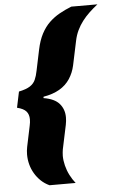

<svg xmlns="http://www.w3.org/2000/svg" viewBox="-60 -784 593 974"><g transform="rotate(-5 237.0 -296.5)"><path d="M152 150Q128 139 109.5 121.5Q91 104 78 82Q65 60 58.5 35.5Q52 11 52 -15Q52 -25 53 -34.5Q54 -44 56 -54L78 -159Q80 -167 81 -176Q82 -185 82 -192Q82 -217 68.5 -232.5Q55 -248 22 -256L39 -337Q77 -345 96 -357.5Q115 -370 123.5 -389Q132 -408 137 -434L159 -539Q169 -587 186.5 -620Q204 -653 227.5 -675.5Q251 -698 279.5 -714Q308 -730 341 -743H474Q451 -725 431 -706Q411 -687 395 -666Q379 -645 367.5 -621Q356 -597 350 -568L324 -445Q316 -408 296 -377.5Q276 -347 242.5 -327.5Q209 -308 161 -300L160 -293Q216 -284 240.5 -255.5Q265 -227 265 -186Q265 -177 264 -167.5Q263 -158 261 -148L235 -25Q234 -18 233 -9.5Q232 -1 232 7Q232 31 238.5 57Q245 83 257 106.5Q269 130 285 150Z"/></g></svg>

Font: Saira Thin Black
Style: Italic
Weight: 900
Italic angle: -12°
Version: Version 1.101